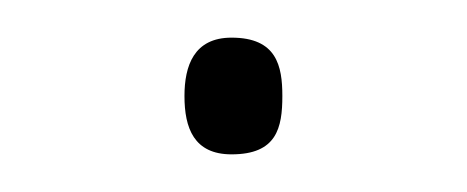

<svg xmlns="http://www.w3.org/2000/svg" viewBox="-20 -74 248 102"><path d="M78 -23C78 -6 83 8 103 8C127 8 130 -6 130 -23C130 -39 127 -54 103 -54C83 -54 78 -39 78 -23Z"/></svg>

Font: Noto Sans Sinhala SemiCondensed Thin
Style: Regular
Weight: 100
Width: 4
Designer: Jelle Bosma - Monotype Design Team
Foundry: Monotype Imaging Inc.
Version: Version 2.006